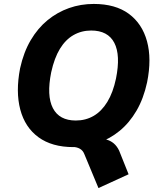

<svg xmlns="http://www.w3.org/2000/svg" viewBox="-20 -736 817 975"><path d="M480 219 408 46Q401 28 385 19Q369 10 345 10L464 -34Q495 -34 518 -28Q541 -22 557.5 -8Q574 6 585 29L633 149ZM353 11Q244 11 175.5 -39Q107 -89 83 -179.5Q59 -270 82 -389Q100 -471 136 -532Q172 -593 221.5 -633.5Q271 -674 330.5 -695Q390 -716 456 -716Q566 -716 634 -666Q702 -616 726.5 -526.5Q751 -437 727 -318Q709 -235 673 -173.5Q637 -112 587.5 -71.5Q538 -31 478 -10Q418 11 353 11ZM365 -124Q415 -124 455.5 -147.5Q496 -171 525 -218.5Q554 -266 569 -337Q593 -456 560.5 -518.5Q528 -581 443 -581Q394 -581 353.5 -558Q313 -535 284.5 -488.5Q256 -442 240 -369Q216 -250 248.5 -187Q281 -124 365 -124Z"/></svg>

Font: Nunito Sans 7pt SemiCondensed ExtraBold
Style: Italic
Weight: 800
Width: 4
Italic angle: -9°
Designer: Vernon Adams
Foundry: Vernon Adams
Version: Version 3.101;gftools[0.9.27]